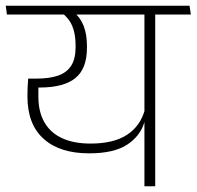

<svg xmlns="http://www.w3.org/2000/svg" viewBox="-38 -648 684 668"><path d="M502 -607.5H464.5V0H502ZM401.5 -597.5H626L621.5 -628H397.5ZM-18 -628 -14 -597.5H576.5L572.5 -628ZM219 -605H175Q201.5 -585.5 213.2 -558Q225 -530.5 225 -490V-484Q225 -444 210 -420Q195 -396 164.8 -385.2Q134.5 -374.5 88.5 -374.5H60.5L73 -343.5H102.5Q185 -344 224.8 -376.8Q264.5 -409.5 264.5 -481.5V-488.5Q264.5 -528.5 253 -558Q241.5 -587.5 219 -605ZM57.5 -316.5V-312Q57.5 -215.5 113.8 -165Q170 -114.5 272 -114.5Q358.5 -114.5 404.5 -144.8Q450.5 -175 464.5 -223.5H468.5L466.5 -268Q451 -210 404.2 -179.2Q357.5 -148.5 277 -148.5Q219 -148.5 178.5 -167Q138 -185.5 116.8 -222Q95.5 -258.5 95.5 -312.5V-363L60 -374.5Q58.5 -356 58 -342.5Q57.5 -329 57.5 -316.5Z"/></svg>

Font: Anek Devanagari ExtraLight
Style: Regular
Weight: 250
Designer: Kailash Malviya (Devanagari) & Yesha Goshar (Latin)
Foundry: Ek Type
Version: Version 1.003